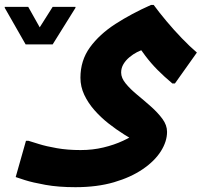

<svg xmlns="http://www.w3.org/2000/svg" viewBox="-102 -514 847 798"><path d="M211.5 264Q140.6 264 86.9 254.3Q33.3 244.7 1.4 234.5Q-30.5 224.3 -36.8 221.9L5.9 71.3H16.7Q30.1 75.5 60.2 84.8Q90.2 94.2 134.5 101.9Q178.8 109.7 233 109.7Q283.3 109.7 328 98.9Q372.6 88.2 408.9 71.3Q445.3 54.5 469.5 36.9L473.5 79.7Q446.7 65.4 414.2 45.1Q381.8 24.8 349.5 -0.5Q317.3 -25.8 290.8 -55.8Q264.3 -85.8 248.3 -119.8Q232.3 -153.8 232.3 -190.8Q232.3 -262.7 271.8 -317.1Q311.2 -371.4 377.7 -414.4Q444.2 -457.3 525.9 -493.6H536.7Q559.3 -462.6 590.1 -425.9Q620.9 -389.1 653.8 -355Q686.7 -320.8 716.3 -295.6L625.1 -167.2H614.3Q580.4 -195.6 553 -223.2Q525.5 -250.9 502.2 -281.8Q478.8 -312.8 454.7 -349.3L517.2 -309.1Q511 -311.6 497.1 -308.5Q483.2 -305.5 467.2 -297.1Q451.1 -288.8 435.9 -276.1Q420.7 -263.5 411.1 -247.5Q401.5 -231.5 401.5 -212.4Q401.5 -190 420.7 -166.7Q439.9 -143.3 468.4 -119.9Q496.9 -96.4 525.4 -71.2Q553.9 -45.9 573.1 -19.9Q592.3 6.2 592.3 33.9Q592.3 73.9 566.6 114.6Q540.9 155.3 491.3 189.1Q441.7 223 371.6 243.5Q301.4 264 211.5 264ZM15.3 -485.5 63.1 -400.4 116.9 -485.5H211.7V-481.5L116.9 -329.5H4.5L-82.3 -481.5V-485.5Z"/></svg>

Font: Kufam
Style: Regular
Weight: 400
Designer: Wael Morcos, Artur Schmal
Foundry: Original Type
Version: Version 1.301; ttfautohint (v1.8.3)